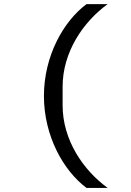

<svg xmlns="http://www.w3.org/2000/svg" viewBox="-20 -780 640 938"><path d="M194.6 -311.1C194.6 -116.1 289.8 54 402.7 138.1H506C387.1 51.8 285.9 -95.5 285.9 -265.3V-356.5C285.9 -526.3 387.1 -673.7 506 -759.9H402.7C289.8 -676.1 194.6 -506 194.6 -311.1Z"/></svg>

Font: Margiela Mono Medium
Style: Regular
Weight: 500
Designer: Mike Abbink, Paul van der Laan, Pieter van Rosmalen
Foundry: Bold Monday
Version: Version 2.003 2021